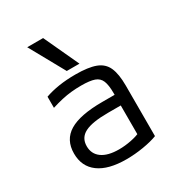

<svg xmlns="http://www.w3.org/2000/svg" viewBox="-187 -914 974 1047"><g transform="rotate(-30 300.0 -390.0)"><path d="M304 10Q191 10 131 -34Q71 -78 71 -160Q71 -246 138 -286.5Q205 -327 346 -327H457V-260H343Q243 -260 197 -236.5Q151 -213 151 -160Q151 -111 188.5 -84Q226 -57 296 -57Q334 -57 373.5 -65Q413 -73 438 -86L423 -43V-338Q423 -388 412 -415Q401 -442 372.5 -452Q344 -462 290 -462Q258 -462 228 -459Q198 -456 167 -449Q136 -442 101 -431V-501Q140 -515 188 -522.5Q236 -530 293 -530Q373 -530 418.5 -513Q464 -496 482.5 -454.5Q501 -413 501 -340V-22Q465 -8 411 1Q357 10 304 10ZM262 -570 140 -790H240L342 -570Z"/></g></svg>

Font: M PLUS Code Latin Expanded
Style: Regular
Weight: 400
Width: 7
Designer: Coji Morishita
Foundry: UNDERFOREST DESIGN
Version: Version 1.002; ttfautohint (v1.8.3)